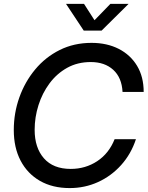

<svg xmlns="http://www.w3.org/2000/svg" viewBox="-20 -961 765 993"><path d="M340.3 11.7Q251.5 11.7 186.5 -25.6Q121.6 -63 86.4 -130.4Q51.3 -197.8 51.3 -288.1Q51.3 -376.5 80.1 -457.3Q108.9 -538.1 161.9 -601.8Q214.8 -665.5 288.8 -702.4Q362.8 -739.3 453.1 -739.3Q533.2 -739.3 594 -708.3Q654.8 -677.2 689 -620.4Q723.1 -563.5 723.1 -485.4H613.8Q609.9 -559.6 565.7 -599.9Q521.5 -640.1 449.2 -640.1Q381.3 -640.1 327.6 -610.4Q273.9 -580.6 236.3 -530Q198.7 -479.5 179 -417Q159.2 -354.5 159.2 -289.6Q159.2 -196.8 207.3 -142.1Q255.4 -87.4 345.7 -87.4Q421.9 -87.4 482.7 -127.4Q543.5 -167.5 572.8 -241.2H683.1Q657.7 -164.1 606.4 -107.2Q555.2 -50.3 486.8 -19.3Q418.5 11.7 340.3 11.7ZM414.6 -940.9 468.8 -856.4 550.8 -940.9H644.5V-940.4L505.4 -802.7H413.1L321.8 -940.4V-940.9Z"/></svg>

Font: Inter Display Medium
Style: Italic
Weight: 500
Italic angle: -9.39999°
Designer: Rasmus Andersson
Foundry: rsms
Version: Version 4.000;git-a52131595